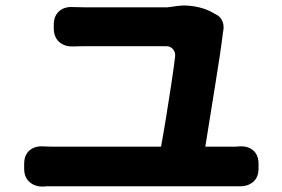

<svg xmlns="http://www.w3.org/2000/svg" viewBox="-20 -722 1040 707"><path d="M69 -119Q69 -151 88.5 -168Q108 -185 140 -183Q144 -183 153 -182.5Q162 -182 171 -182H573Q582 -231 592 -292.5Q602 -354 611 -413.5Q620 -473 625 -515Q626 -531 616.5 -541.5Q607 -552 591 -552Q547 -552 491.5 -552Q436 -552 383 -552Q330 -552 296 -552Q283 -552 268.5 -551.5Q254 -551 249 -551Q217 -550 197.5 -568Q178 -586 178 -618V-631Q178 -663 197.5 -680.5Q217 -698 249 -696Q256 -696 271.5 -695.5Q287 -695 295 -695Q320 -695 361.5 -695Q403 -695 449 -695Q495 -695 534.5 -695Q574 -695 596 -695L634 -700Q662 -704 695.5 -698.5Q729 -693 755 -680L773 -670Q791 -662 798.5 -645Q806 -628 802 -608Q802 -607 801.5 -605Q801 -603 801 -602Q797 -568 789 -514.5Q781 -461 771 -400Q761 -339 752 -281.5Q743 -224 736 -182H835Q837 -182 845.5 -182Q854 -182 861 -183Q893 -185 912.5 -168Q932 -151 932 -119V-101Q932 -69 912 -52Q892 -35 860 -36Q856 -36 848.5 -36Q841 -36 835 -36H171Q161 -36 153 -36Q145 -36 141 -35Q109 -34 89 -51.5Q69 -69 69 -101Z"/></svg>

Font: Chiron GoRound TC EB
Style: Regular
Weight: 700
Designer: Ryoko NISHIZUKA 西塚涼子 (kana, bopomofo & ideographs); Paul D. Hunt (Latin, Greek & Cyrillic); Sandoll Communications 산돌커뮤니
Foundry: Adobe
Version: Version 1.000;hotconv 1.1.1;makeotfexe 2.6.0